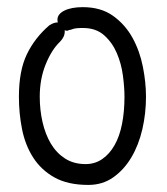

<svg xmlns="http://www.w3.org/2000/svg" viewBox="-20 -523 470 540"><path d="M119.1 -452.1Q131.8 -460 142.6 -460Q141.6 -462.9 141.6 -467.8Q141.6 -483.4 161.1 -493.2Q180.7 -502.9 212.9 -502.9Q263.7 -502.9 297.9 -478.5Q332 -454.1 352.5 -417Q373 -379.9 381.8 -335.4Q390.6 -291 390.6 -251Q390.6 -204.1 380.4 -159.7Q370.1 -115.2 349.6 -80.6Q329.1 -45.9 298.8 -24.4Q268.6 -2.9 228.5 -2.9Q170.9 -2.9 133.3 -23.9Q95.7 -44.9 73.2 -80.1Q50.8 -115.2 42 -159.7Q33.2 -204.1 33.2 -251Q33.2 -324.2 55.7 -370.6Q78.1 -417 119.1 -452.1ZM173.8 -438.5Q171.9 -436.5 168 -436.5Q164.1 -436.5 162.1 -438.5V-434.6Q162.1 -418.9 148.4 -405.3Q125 -382.8 108.4 -341.8Q91.8 -300.8 91.8 -251Q91.8 -213.9 99.6 -179.7Q107.4 -145.5 123 -119.1Q138.7 -92.8 163.1 -77.1Q187.5 -61.5 220.7 -61.5Q247.1 -61.5 267.6 -75.7Q288.1 -89.8 302.2 -114.7Q316.4 -139.6 323.2 -174.3Q330.1 -209 330.1 -251Q330.1 -277.3 325.7 -310.5Q321.3 -343.8 308.6 -373.5Q295.9 -403.3 272.9 -423.8Q250 -444.3 212.9 -444.3Q192.4 -444.3 185.1 -441.4Q177.7 -438.5 173.8 -438.5Z"/></svg>

Font: Hi Melody
Style: Regular
Weight: 400
Designer: YoonDesign Inc.
Foundry: YoonDesign Inc.
Version: Version 3.00